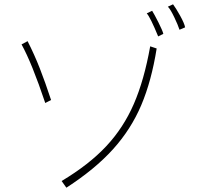

<svg xmlns="http://www.w3.org/2000/svg" viewBox="-20 -805 960 891"><path d="M813 -667Q806 -689 788.5 -725.5Q771 -762 759 -774L783 -785Q796 -768 816 -732Q836 -696 839 -678ZM714 -636Q678 -724 661 -743L686 -755Q696 -739 715 -701.5Q734 -664 738 -648ZM190 -327Q128 -512 80 -599L108 -614Q140 -551 165 -487Q190 -423 217 -341ZM266 35Q393 -41 473 -126.5Q553 -212 601 -322.5Q649 -433 677 -590L707 -580Q683 -429 635.5 -317Q588 -205 504.5 -112.5Q421 -20 288 66Z"/></svg>

Font: LINE Seed Sans KR Thin
Style: Regular
Weight: 250
Designer: LINE BX Design & Sandoll Inc & Dalton Maag Ltd
Foundry: Sandoll Inc.
Version: Version 1.000